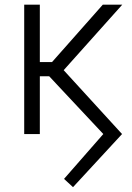

<svg xmlns="http://www.w3.org/2000/svg" viewBox="-20 -562 552 805"><path d="M286.1 222.7 248.5 188 413.1 0 183.1 -245.6 223.1 -293.9 491.7 0ZM81.5 0V-542.5H147V0ZM120.1 -242.2V-301.8H198.2L411.1 -542.5H492.7L224.1 -242.2Z"/></svg>

Font: Inter 16pt Light
Style: Regular
Weight: 300
Version: Version 4.001;git-66647c0bb